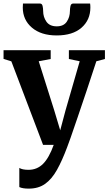

<svg xmlns="http://www.w3.org/2000/svg" viewBox="-24 -836 625 1108"><path d="M142 252.5Q105.5 252.5 87.5 243.5V133Q104.5 144 140.5 144Q190 144 224.5 109.5Q259 75 286 0H224.5L41.5 -482L-3.5 -496V-546.5H268.5V-495.5L199.5 -482.5L289 -199L323.5 -84L354 -198.5L436 -482.5L373.5 -495.5V-546.5H581.5V-495.5L532 -482.5Q504 -396.5 475.8 -312.2Q447.5 -228 423.5 -157.5Q399.5 -87 383.5 -41.2Q367.5 4.5 363.5 13.5Q334.5 91 304.8 144.2Q275 197.5 236.5 225Q198 252.5 142 252.5ZM207 -815.5Q218.5 -815.5 221.8 -801.5Q225 -787.5 225 -772.5Q225 -738 243.8 -711Q262.5 -684 303.5 -684Q343.5 -684 361.5 -711Q379.5 -738 379.5 -772.5Q379.5 -787.5 382.8 -801.5Q386 -815.5 398 -815.5H496Q497 -811 497.2 -804Q497.5 -797 497.5 -792.5Q497.5 -721 446.5 -676.2Q395.5 -631.5 303 -631.5Q213 -631.5 160.2 -676.5Q107.5 -721.5 107.5 -792.5Q107.5 -798.5 108 -804Q108.5 -809.5 108.5 -815.5Z"/></svg>

Font: Merriweather Text Regular
Style: Bold
Weight: 700
Designer: Eben Sorkin
Foundry: Eben Sorkin
Version: Version 2.100; ttfautohint (v1.7.19-72a1) -l 8 -r 50 -G 200 